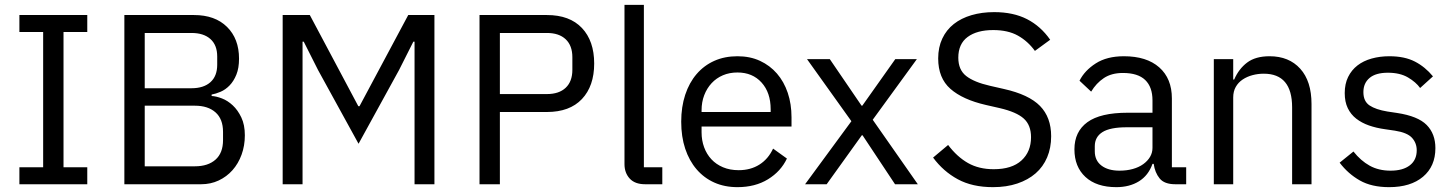

<svg xmlns="http://www.w3.org/2000/svg" viewBox="-20 -760 5997 792"><path d="M60 0V-70H158V-628H60V-698H340V-628H242V-70H340V0Z M493 -698H780Q867 -698 916.5 -649Q966 -600 966 -518Q966 -479 955 -452Q944 -425 927 -407.5Q910 -390 890 -381.5Q870 -373 853 -370V-364Q872 -363 895.5 -354Q919 -345 940 -325.5Q961 -306 975.5 -275.5Q990 -245 990 -202Q990 -159 976.5 -122Q963 -85 939 -58Q915 -31 882 -15.5Q849 0 810 0H493ZM577 -74H784Q838 -74 869 -101.5Q900 -129 900 -182V-216Q900 -269 869 -296.5Q838 -324 784 -324H577ZM577 -396H770Q820 -396 848 -421Q876 -446 876 -493V-527Q876 -574 848 -599Q820 -624 770 -624H577Z M1690 -588H1685L1626 -471L1459 -167L1292 -471L1233 -588H1228V0H1146V-698H1258L1458 -322H1463L1664 -698H1772V0H1690Z M1958 0V-698H2236Q2330 -698 2380.5 -644.5Q2431 -591 2431 -498Q2431 -405 2380.5 -351.5Q2330 -298 2236 -298H2042V0ZM2042 -372H2236Q2286 -372 2313.5 -398Q2341 -424 2341 -472V-524Q2341 -572 2313.5 -598Q2286 -624 2236 -624H2042Z M2641 0Q2599 0 2577.5 -23.5Q2556 -47 2556 -83V-740H2636V-70H2712V0Z M3022 12Q2969 12 2926.5 -7Q2884 -26 2853.5 -61.5Q2823 -97 2806.5 -146.5Q2790 -196 2790 -258Q2790 -319 2806.5 -369Q2823 -419 2853.5 -454.5Q2884 -490 2926.5 -509Q2969 -528 3022 -528Q3074 -528 3115 -509Q3156 -490 3185 -456.5Q3214 -423 3229.5 -377Q3245 -331 3245 -276V-238H2874V-214Q2874 -181 2884.5 -152.5Q2895 -124 2914.5 -103Q2934 -82 2962.5 -70Q2991 -58 3027 -58Q3076 -58 3112.5 -81Q3149 -104 3169 -147L3226 -106Q3201 -53 3148 -20.5Q3095 12 3022 12ZM3022 -461Q2989 -461 2962 -449.5Q2935 -438 2915.5 -417Q2896 -396 2885 -367.5Q2874 -339 2874 -305V-298H3159V-309Q3159 -378 3121.5 -419.5Q3084 -461 3022 -461Z M3301 0 3492 -260 3309 -516H3403L3534 -324H3537L3673 -516H3762L3580 -266L3766 0H3672L3538 -202H3535L3390 0Z M4076 12Q3991 12 3931 -20.5Q3871 -53 3829 -110L3891 -162Q3928 -113 3973 -87.5Q4018 -62 4079 -62Q4154 -62 4193.5 -98Q4233 -134 4233 -194Q4233 -244 4203 -271Q4173 -298 4104 -314L4047 -327Q3951 -349 3900.5 -393.5Q3850 -438 3850 -519Q3850 -565 3867 -601Q3884 -637 3914.5 -661Q3945 -685 3987.5 -697.5Q4030 -710 4081 -710Q4160 -710 4216.5 -681Q4273 -652 4312 -596L4249 -550Q4220 -590 4179 -613Q4138 -636 4077 -636Q4010 -636 3971.5 -607.5Q3933 -579 3933 -522Q3933 -472 3965.5 -446.5Q3998 -421 4064 -406L4121 -393Q4224 -370 4270 -323Q4316 -276 4316 -198Q4316 -150 4299.5 -111Q4283 -72 4252 -45Q4221 -18 4176.5 -3Q4132 12 4076 12Z M4828 0Q4783 0 4763.5 -24Q4744 -48 4739 -84H4734Q4717 -36 4678 -12Q4639 12 4585 12Q4503 12 4457.5 -30Q4412 -72 4412 -144Q4412 -217 4465.5 -256Q4519 -295 4632 -295H4734V-346Q4734 -401 4704 -430Q4674 -459 4612 -459Q4565 -459 4533.5 -438Q4502 -417 4481 -382L4433 -427Q4454 -469 4500 -498.5Q4546 -528 4616 -528Q4710 -528 4762 -482Q4814 -436 4814 -354V-70H4873V0ZM4598 -56Q4628 -56 4653 -63Q4678 -70 4696 -83Q4714 -96 4724 -113Q4734 -130 4734 -150V-235H4628Q4559 -235 4527.5 -215Q4496 -195 4496 -157V-136Q4496 -98 4523.5 -77Q4551 -56 4598 -56Z M4987 0V-516H5067V-432H5071Q5090 -476 5124.5 -502Q5159 -528 5217 -528Q5297 -528 5343.5 -476.5Q5390 -425 5390 -331V0H5310V-317Q5310 -456 5193 -456Q5169 -456 5146.5 -450Q5124 -444 5106 -432Q5088 -420 5077.5 -401.5Q5067 -383 5067 -358V0Z M5710 12Q5638 12 5589.5 -15.5Q5541 -43 5506 -89L5563 -135Q5593 -97 5630 -76.5Q5667 -56 5716 -56Q5767 -56 5795.5 -78Q5824 -100 5824 -140Q5824 -170 5804.5 -191.5Q5785 -213 5734 -221L5693 -227Q5657 -232 5627 -242.5Q5597 -253 5574.5 -270.5Q5552 -288 5539.5 -314Q5527 -340 5527 -376Q5527 -414 5541 -442.5Q5555 -471 5579.5 -490Q5604 -509 5638 -518.5Q5672 -528 5711 -528Q5774 -528 5816.5 -506Q5859 -484 5891 -445L5838 -397Q5821 -421 5788 -440.5Q5755 -460 5705 -460Q5655 -460 5629.5 -438.5Q5604 -417 5604 -380Q5604 -342 5629.5 -325Q5655 -308 5703 -300L5743 -294Q5829 -281 5865 -244.5Q5901 -208 5901 -149Q5901 -74 5850 -31Q5799 12 5710 12Z"/></svg>

Font: IBMPlexSans
Style: Regular
Weight: 400
Designer: Mike Abbink, Paul van der Laan, Pieter van Rosmalen
Foundry: Bold Monday
Version: Version 3.1